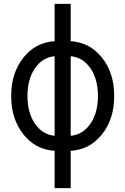

<svg xmlns="http://www.w3.org/2000/svg" viewBox="-20 -760 640 980"><path d="M258.8 200.2V9.8Q161.6 3.9 99.4 -74.2Q37.1 -152.3 37.1 -270Q37.1 -387.7 99.4 -465.8Q161.6 -543.9 258.8 -549.8V-740.2H340.8V-549.8Q438 -543.9 500.5 -465.8Q563 -387.7 563 -270Q563 -152.3 500.5 -74.2Q438 3.9 340.8 9.8V200.2ZM258.8 -66.9V-473.1Q196.8 -467.3 158.4 -411.4Q120.1 -355.5 120.1 -270Q120.1 -184.6 158.4 -128.7Q196.8 -72.8 258.8 -66.9ZM340.8 -473.1V-66.9Q403.3 -72.8 441.7 -128.7Q480 -184.6 480 -270Q480 -355.5 441.7 -411.4Q403.3 -467.3 340.8 -473.1Z"/></svg>

Font: CommitMono
Style: Regular
Weight: 400
Monospace: yes
Designer: Eigil Nikolajsen
Foundry: Eigil Nikolajsen
Version: Version 1.143